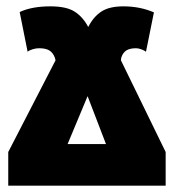

<svg xmlns="http://www.w3.org/2000/svg" viewBox="-20 -585 548 605"><path d="M6 -106 155 -395 153 -403Q147 -419 135.5 -426Q124 -433 103 -433Q94 -433 83.5 -430Q73 -427 67 -422L42 -547Q80 -565 139 -565Q189 -565 215 -548.5Q241 -532 258 -500Q275 -533 300 -549Q325 -565 369 -565Q421 -565 465 -546L440 -422Q435 -426 425.5 -429.5Q416 -433 409 -433Q389 -433 378 -426Q367 -419 362 -403L361 -395L502 -106V0H6ZM314 -131 256 -282 193 -131Z"/></svg>

Font: Noto Sans Display Black Narrow
Style: Regular
Weight: 900
Width: 4
Designer: Monotype Design team
Foundry: Monotype Imaging Inc.
Version: Version 1.000